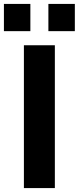

<svg xmlns="http://www.w3.org/2000/svg" viewBox="-50 -960 402 980"><path d="M230 0H72V-729H230ZM-30 -801V-940H105V-801ZM197 -801V-940H332V-801Z"/></svg>

Font: BDO Grotesk
Style: Bold
Weight: 700
Designer: Deni Anggara
Foundry: Lokal Container
Version: Version 2.000